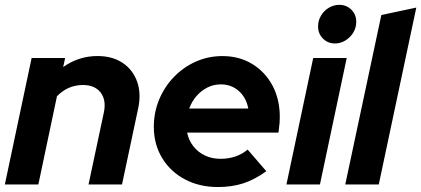

<svg xmlns="http://www.w3.org/2000/svg" viewBox="-23 -762 1739 793"><path d="M-3 0 107.6 -522.4H246L238 -485.3Q302.7 -530.6 379.3 -530.6Q441.4 -530.6 483.8 -502.1Q526.2 -473.5 543.6 -424.3Q561 -375 547.2 -311.9L480.9 0H342.6L406.1 -298.3Q416.5 -349 392.5 -380Q368.5 -410.9 319.5 -410.9Q257.6 -410.9 212.3 -364.6L135.4 0Z M877.2 10.5Q800.3 10.5 740.4 -21.4Q680.4 -53.3 646.4 -109.8Q612.3 -166.4 612.3 -238.2Q612.3 -297.7 634.3 -350.8Q656.4 -403.8 695.5 -444.3Q734.7 -484.8 786 -507.6Q837.3 -530.4 895.9 -530.4Q965.3 -530.4 1018.6 -497.8Q1072 -465.3 1102.3 -408.9Q1132.6 -352.4 1132.6 -278.3Q1132.6 -267.6 1131.7 -254.2Q1130.8 -240.8 1127.3 -214.3H749.9Q756.3 -182.6 775.4 -158.1Q794.6 -133.6 823.3 -119.8Q852 -106.1 887.8 -106.1Q954.2 -106.1 999.9 -144.1L1076.9 -54.9Q1029 -20.1 981.8 -4.8Q934.6 10.5 877.2 10.5ZM758.4 -313.7H1002.5Q994 -358.8 963.3 -386.2Q932.6 -413.5 888.9 -413.5Q859.1 -413.5 833.7 -400.6Q808.2 -387.7 788.8 -365.6Q769.4 -343.4 758.4 -313.7Z M1160 0 1270.6 -522.4H1409L1298.4 0ZM1360.6 -582.5Q1330.9 -582.5 1310.8 -602.8Q1290.7 -623 1290.7 -652.7Q1290.7 -676.8 1302.7 -697.3Q1314.8 -717.9 1335.1 -729.9Q1355.3 -742 1378.5 -742Q1408.1 -742 1428.3 -721.9Q1448.4 -701.7 1448.4 -672.1Q1448.4 -647.9 1436.3 -627.8Q1424.2 -607.7 1404.1 -595.1Q1384 -582.5 1360.6 -582.5Z M1403 0 1552 -700 1696.4 -730.7 1541.4 0Z"/></svg>

Font: Red Hat Display VF
Style: Italic
Weight: 300
Italic angle: -12°
Designer: Pentagram, MCKL
Foundry: Pentagram, MCKL
Version: Version 1.010